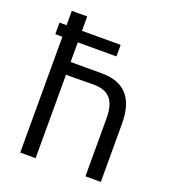

<svg xmlns="http://www.w3.org/2000/svg" viewBox="-129 -795 790 891"><g transform="rotate(20 265.5 -350.0)"><path d="M471 -287C471 -418 411 -475 303 -475H149V-572H340V-629H149V-700H73V-629H38V-572H73V0H149V-413C150 -412 166 -412 186 -412C227 -412 287 -413 287 -413C359 -412 395 -377 395 -286V0H471Z"/></g></svg>

Font: Mint Spirit
Style: Regular
Weight: 400
Designer: HARENDAL Hirwen
Foundry: Arkandis Digital Foundry.
Version: Version 1.004;FFEdit